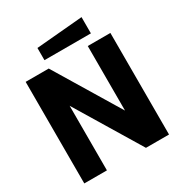

<svg xmlns="http://www.w3.org/2000/svg" viewBox="-199 -1007 1078 1146"><g transform="rotate(-30 340.0 -434.0)"><path d="M48 0V-700H207L476 -255V-700H632V0H473L204 -445V0ZM210 -756V-840L530 -868V-756Z"/></g></svg>

Font: Tektur
Style: Bold
Weight: 700
Designer: Adam Jagosz
Foundry: Adam Jagosz
Version: Version 1.005;gftools[0.9.30]